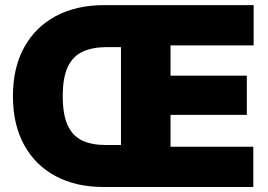

<svg xmlns="http://www.w3.org/2000/svg" viewBox="-20 -748 1074 768"><path d="M394 0Q283.7 0 202.1 -43.7Q120.6 -87.4 76.2 -168.9Q31.7 -250.5 31.7 -363.3Q31.7 -476.6 76.4 -558.1Q121.1 -639.6 203.1 -683.6Q285.2 -727.5 397 -727.5H583.5V-559.6H408.2Q350.6 -559.6 311 -541.5Q271.5 -523.4 251.2 -480.7Q231 -438 231 -363.3Q231 -289.1 251 -246.3Q271 -203.6 309.1 -185.8Q347.2 -168 402.3 -168H580.6V0ZM463.9 0V-727.5H994.6V-566.4H662.1V-445.3H967.3V-288.6H662.1V-161.1H993.2V0Z"/></svg>

Font: Inter 17pt Black
Style: Regular
Weight: 900
Version: Version 4.001;git-66647c0bb